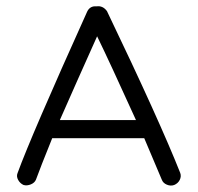

<svg xmlns="http://www.w3.org/2000/svg" viewBox="-20 -572 623 603"><path d="M54 9Q43 4 37 -7Q31 -18 35 -28Q78 -146 254 -536Q263 -554 283 -552Q303 -555 316 -537Q481 -193 546 -29Q550 -18 544.5 -7Q539 4 527 9Q516 13 504 8Q492 3 488 -8L433 -138H144Q106 -44 93 -8Q89 2 77 7Q65 12 54 9ZM407 -195Q324 -378 285 -458Q219 -311 168 -195Z"/></svg>

Font: Hoogli Medium
Style: Regular
Weight: 500
Designer: Anand Singh Naorem
Foundry: Brand New Type
Version: Version 1.00 b007